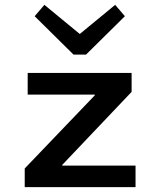

<svg xmlns="http://www.w3.org/2000/svg" viewBox="-20 -772 654 792"><path d="M495.1 -705.1 335 -546.9H283.2L123 -705.1L163.1 -752L309.1 -631.8L455.1 -752ZM82 0V-77.1L371.1 -378.9V-381.8H94.2V-471.2H522.9V-393.1L236.8 -91.8V-88.9H539.1V0Z"/></svg>

Font: IntelOne Mono Medium
Style: Regular
Weight: 500
Designer: Fred Shallcrass
Foundry: Frere-Jones Type LLC
Version: Version 1.200;hotconv 1.1.0;makeotfexe 2.6.0;FJTRelease1.2